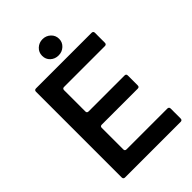

<svg xmlns="http://www.w3.org/2000/svg" viewBox="-272 -1055 1163 1163"><g transform="rotate(-45 309.5 -473.0)"><path d="M85 0Q79 0 75 -3.5Q71 -7 71 -14V-749Q71 -756 75 -759.5Q79 -763 85 -763H562Q568 -763 572 -759.5Q576 -756 576 -749V-663Q576 -656 572 -652.5Q568 -649 562 -649H212Q198 -649 198 -635V-453Q198 -439 212 -439H520Q534 -439 534 -425V-340Q534 -326 520 -326H212Q198 -326 198 -312V-128Q198 -114 212 -114H562Q568 -114 572 -110.5Q576 -107 576 -100V-14Q576 -7 572 -3.5Q568 0 562 0ZM251 -876Q251 -906 272.5 -926Q294 -946 324 -946Q354 -946 375.5 -926Q397 -906 397 -876Q397 -847 375.5 -827Q354 -807 324 -807Q293 -807 272 -826.5Q251 -846 251 -876Z"/></g></svg>

Font: Open Sauce Two SemiBold
Style: Regular
Weight: 600
Designer: Alfredo Marco Pradil
Foundry: Creative Sauce Fz LLC
Version: Version 1.477